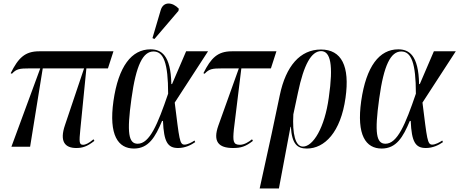

<svg xmlns="http://www.w3.org/2000/svg" viewBox="-20 -824 2579 1078"><path d="M44 0H149L220 -440H452L345 -122C313 -29 345 7 408 7C443 7 469 -1 510 -33L505 -42C477 -18 458 -11 447 -11C424 -11 424 -27 431 -97L465 -440H586L617 -536H200C120 -536 83 -499 40 -413L47 -410C72 -437 89 -440 146 -440H206Z M847 -605 982 -763 984 -775C950 -812 897 -819 882 -766L836 -610ZM732 10C814 10 852 -54 890 -145H895C900 -26 922 7 980 7C1020 7 1053 -10 1076 -26L1072 -35C1058 -25 1033 -12 1016 -12C988 -12 987 -42 961 -248L1148 -536H1025L946 -352H942C939 -515 885 -547 825 -547C719 -547 645 -452 617 -257C590 -65 643 10 732 10ZM753 -17C702 -17 691 -77 718 -270C744 -460 783 -535 842 -535C898 -535 924 -471 924 -298C865 -125 820 -17 753 -17Z M1288 7C1333 7 1359 -1 1400 -33L1395 -42C1377 -27 1351 -11 1327 -11C1288 -11 1287 -33 1293 -97L1335 -440H1501L1532 -536H1282C1202 -536 1165 -499 1122 -413L1129 -410C1154 -437 1171 -440 1228 -440H1321L1206 -119C1174 -29 1207 7 1288 7Z M1438 234H1546L1611 -112H1613C1619 -15 1649 10 1703 10C1802 10 1893 -81 1920 -275C1945 -452 1898 -546 1782 -546C1665 -546 1585 -453 1551 -290L1505 -72ZM1681 -1C1638 -1 1621 -72 1627 -182L1653 -304C1686 -462 1728 -537 1783 -537C1835 -537 1853 -461 1826 -276C1803 -107 1738 -1 1681 -1Z M2123 10C2205 10 2243 -54 2281 -145H2286C2291 -26 2313 7 2371 7C2411 7 2444 -10 2467 -26L2463 -35C2449 -25 2424 -12 2407 -12C2379 -12 2378 -42 2352 -248L2539 -536H2416L2337 -352H2333C2330 -515 2276 -547 2216 -547C2110 -547 2036 -452 2008 -257C1981 -65 2034 10 2123 10ZM2144 -17C2093 -17 2082 -77 2109 -270C2135 -460 2174 -535 2233 -535C2289 -535 2315 -471 2315 -298C2256 -125 2211 -17 2144 -17Z"/></svg>

Font: Noto Serif Display ExtraCondensed Medium
Style: Italic
Weight: 500
Width: 2
Italic angle: -12°
Designer: Monotype Design Team
Foundry: Monotype Imaging Inc.
Version: Version 2.009